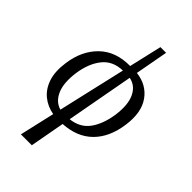

<svg xmlns="http://www.w3.org/2000/svg" viewBox="-291 -859 1194 1194"><g transform="rotate(45 306.0 -261.5)"><path d="M144 237 197 6Q140 -4 97.5 -38.5Q55 -73 35.5 -131.5Q16 -190 28 -274Q45 -397 121 -471Q197 -545 324 -544L374 -760H424L384 -543Q479 -532 529.5 -460.5Q580 -389 563 -268Q546 -142 474.5 -70.5Q403 1 282 8L240 237ZM117 -274Q104 -177 129.5 -119Q155 -61 209 -45L312 -492Q226 -490 178.5 -430.5Q131 -371 117 -274ZM474 -268Q487 -365 459.5 -422Q432 -479 374 -490L292 -44Q374 -53 417 -112.5Q460 -172 474 -268Z"/></g></svg>

Font: Noto Serif Condensed
Style: Italic
Weight: 400
Width: 3
Italic angle: -12°
Designer: Monotype Design Team
Foundry: Monotype Imaging Inc.
Version: Version 2.014; ttfautohint (v1.8.4.7-5d5b)